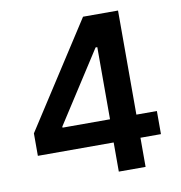

<svg xmlns="http://www.w3.org/2000/svg" viewBox="-80 -781 805 855"><g transform="rotate(-10 323.0 -353.5)"><path d="M45.9 -233.4 351.6 -707H509.8V-236.3H602.5V-131.8H509.8V0H388.7V-131.8H45.9ZM390.6 -236.3V-562.5H382.8L175.8 -241.2V-236.3Z"/></g></svg>

Font: Pretendard SemiBold
Style: Regular
Weight: 600
Designer: Base glyphs from Inter by Rasmus Andersson; Hangeul glyphs from Noto Sans CJK(Source Han Sans) by Jang Soo-young and Kan
Foundry: Kil Hyung-jin
Version: Version 1.309